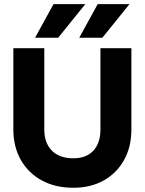

<svg xmlns="http://www.w3.org/2000/svg" viewBox="-20 -878 682 906"><path d="M591 -858.5 463 -700H354L441 -858.5ZM382.5 -858.5 254.5 -700H145.5L232.5 -858.5ZM43 -650.5H189V-267.5Q189 -203 225 -167Q261 -131 326 -131Q387 -131 420.5 -167Q454 -203 454 -267.5V-650.5H600V-267.5Q600 -185 565.5 -123Q531 -61 469.5 -26.5Q408 8 326 8Q241 8 177.5 -26.5Q114 -61 78.5 -123Q43 -185 43 -267.5Z"/></svg>

Font: Overused Grotesk
Style: Bold
Weight: 710
Version: Version 0.004